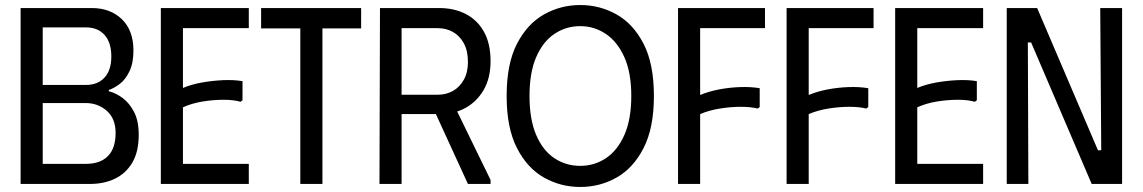

<svg xmlns="http://www.w3.org/2000/svg" viewBox="-20 -732 4548 764"><path d="M62 0H337Q394 0 437.5 -21Q481 -42 506.5 -85Q532 -128 532 -196Q532 -251 513.5 -286.5Q495 -322 468 -342Q441 -362 413 -369V-374Q434 -381 456.5 -398Q479 -415 495 -448Q511 -481 511 -531Q511 -611 465 -655.5Q419 -700 345 -700H62ZM150 -80V-322H320Q370 -322 405 -291Q440 -260 440 -203Q440 -142 409.5 -111Q379 -80 322 -80ZM150 -394V-623H322Q369 -623 396 -593Q423 -563 423 -507Q423 -453 396 -423.5Q369 -394 322 -394Z M970 -700V-620H708V-382Q741 -396 782.5 -403.5Q824 -411 867 -413Q910 -415 945 -409V-333L937 -327Q910 -335 869.5 -335Q829 -335 786 -328Q743 -321 708 -305V-80H970V0H620V-700Z M1417 -700V-619H1263V0H1175V-619H1019V-700Z M1492 -700H1578V0H1490ZM1728 -700Q1787 -700 1833 -676.5Q1879 -653 1905.5 -606Q1932 -559 1932 -489Q1932 -421 1904.5 -374Q1877 -327 1832 -302.5Q1787 -278 1734 -278H1523V-700ZM1572 -355H1721Q1755 -355 1782 -370Q1809 -385 1825.5 -414.5Q1842 -444 1842 -485Q1842 -530 1825.5 -560Q1809 -590 1782 -605Q1755 -620 1721 -620H1572ZM1692 -327 1775 -338 1932 -16V0H1842Z M1996 -350Q1996 -478 2037 -557.5Q2078 -637 2144.5 -674.5Q2211 -712 2289 -712Q2367 -712 2433.5 -674.5Q2500 -637 2541 -557.5Q2582 -478 2582 -350Q2582 -223 2541 -143Q2500 -63 2433.5 -25.5Q2367 12 2289 12Q2211 12 2144.5 -25.5Q2078 -63 2037 -143Q1996 -223 1996 -350ZM2087 -350Q2087 -257 2113.5 -195Q2140 -133 2186 -102.5Q2232 -72 2289 -72Q2345 -72 2391 -102.5Q2437 -133 2464.5 -195Q2492 -257 2492 -350Q2492 -444 2464 -505.5Q2436 -567 2390 -597.5Q2344 -628 2289 -628Q2232 -628 2186 -597Q2140 -566 2113.5 -504.5Q2087 -443 2087 -350Z M3024 -700V-620H2766V-354Q2799 -368 2840.5 -376Q2882 -384 2925 -385.5Q2968 -387 3003 -381V-306L2995 -300Q2968 -307 2927.5 -307Q2887 -307 2844 -300Q2801 -293 2766 -278V0H2678V-700Z M3456 -700V-620H3198V-354Q3231 -368 3272.5 -376Q3314 -384 3357 -385.5Q3400 -387 3435 -381V-306L3427 -300Q3400 -307 3359.5 -307Q3319 -307 3276 -300Q3233 -293 3198 -278V0H3110V-700Z M3892 -700V-620H3630V-382Q3663 -396 3704.5 -403.5Q3746 -411 3789 -413Q3832 -415 3867 -409V-333L3859 -327Q3832 -335 3791.5 -335Q3751 -335 3708 -328Q3665 -321 3630 -305V-80H3892V0H3542V-700Z M4358 -700H4445V0H4324L4083 -563H4070L4072 0H3986V-700H4107L4349 -134H4362Z"/></svg>

Font: Phudu
Style: Regular
Weight: 400
Version: Version 1.005;gftools[0.9.23]